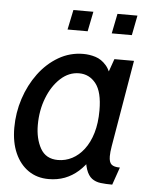

<svg xmlns="http://www.w3.org/2000/svg" viewBox="-50 -713 615 766"><g transform="rotate(5 257.0 -330.0)"><path d="M173 10Q126 10 91.5 -14Q57 -38 38 -81Q19 -124 19 -182Q19 -242.5 37.5 -299Q56 -355.5 89.5 -400.8Q123 -446 168.8 -472.8Q214.5 -499.5 268 -499.5Q293 -499.5 317 -492Q341 -484.5 360 -462.8Q379 -441 388.5 -399L360.5 -397.5L393 -489.5H471.5L412.5 -142Q408.5 -118.5 408.5 -102Q408.5 -78.5 418.5 -69.5Q428.5 -60.5 452.5 -60.5L428 10Q402 10 381.5 7.5Q361 5 346.2 -6Q331.5 -17 323 -41.5Q314.5 -66 312.5 -110.5L336 -87.5Q316 -56 291.5 -34.2Q267 -12.5 237.5 -1.2Q208 10 173 10ZM203.5 -69Q233.5 -69 260 -82.8Q286.5 -96.5 307.2 -123.5Q328 -150.5 339.8 -190Q351.5 -229.5 351.5 -280.5Q351.5 -354.5 325.2 -387.8Q299 -421 258 -421Q217 -421 183.8 -390.5Q150.5 -360 131 -310Q111.5 -260 111.5 -201.5Q111.5 -146.5 133.2 -107.8Q155 -69 203.5 -69ZM196.5 -591 213 -670.5H293L277 -591ZM373.5 -591 389.5 -670.5H469.5L454 -591Z"/></g></svg>

Font: Cabin
Style: Italic
Weight: 400
Width: 4
Italic angle: -10°
Designer: Pablo Impallari
Foundry: Pablo Impallari. http://www.impallari.com Igino Marini. http://www.ikern.com
Version: Version 3.001